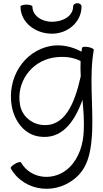

<svg xmlns="http://www.w3.org/2000/svg" viewBox="-20 -841 650 1208"><path d="M109 -800C109 -700 202 -629 307 -629C407 -629 493 -703 493 -800C493 -812 481 -821 467 -821C452 -821 440 -812 440 -800C440 -739 375 -704 307 -704C243 -704 184 -742 184 -800C184 -806 167 -812 147 -812C126 -812 109 -806 109 -800ZM496 -540C495 -532 494 -524 493 -516C433 -548 367 -563 300 -552C129 -521 23 -349 54 -173C71 -79 133 5 226 18C365 39 447 -68 499 -213C505 -149 510 -84 507 -20C504 66 478 151 418 211C326 302 175 290 112 181C109 176 92 179 74 190C56 200 44 213 48 219C135 370 345 390 471 264C543 192 555 85 560 -18C566 -188 541 -359 570 -527C571 -533 556 -541 535 -545C515 -549 498 -546 496 -540ZM237 -56C170 -66 117 -116 106 -182C81 -321 174 -453 313 -478C373 -488 435 -484 487 -457C486 -425 486 -393 488 -361C450 -189 386 -34 237 -56Z"/></svg>

Font: Nupuram Light
Style: Regular
Weight: 300
Designer: Santhosh Thottingal (santhosh.thottingal@gmail.com)
Foundry: SMC
Version: Version 1.000